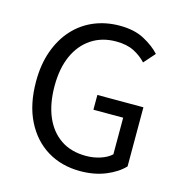

<svg xmlns="http://www.w3.org/2000/svg" viewBox="-102 -761 821 866"><g transform="rotate(15 308.5 -328.0)"><path d="M348 12Q261 12 194.5 -28.5Q128 -69 90 -145Q52 -221 52 -328Q52 -407 74.5 -470Q97 -533 137.5 -577.5Q178 -622 233 -645Q288 -668 353 -668Q421 -668 467.5 -643Q514 -618 542 -587L496 -535Q472 -561 438.5 -578Q405 -595 355 -595Q289 -595 240 -562.5Q191 -530 164.5 -471Q138 -412 138 -330Q138 -247 163.5 -187Q189 -127 237.5 -94Q286 -61 356 -61Q391 -61 423 -71.5Q455 -82 474 -100V-271H335V-340H550V-64Q519 -31 466.5 -9.5Q414 12 348 12Z"/></g></svg>

Font: Source Sans 3 ExtraLight
Style: Regular
Weight: 400
Version: Version 3.052;hotconv 1.1.0;makeotfexe 2.6.0